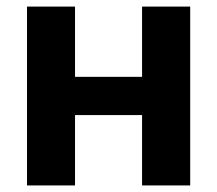

<svg xmlns="http://www.w3.org/2000/svg" viewBox="-20 -566 663 586"><path d="M209 -545.9V-331.5H413.6V-545.9H560.5V0H413.6V-214.8H209V0H62.5V-545.9Z"/></svg>

Font: Inter-Bold
Style: Bold
Weight: 700
Designer: Rasmus Andersson
Foundry: rsms
Version: Version 4.000;git-a52131595